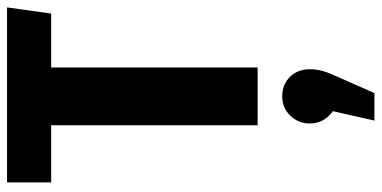

<svg xmlns="http://www.w3.org/2000/svg" viewBox="-282 -451 1056 531"><g transform="rotate(-90 245.5 -185.0)"><path d="M474 -571H325V0H165V-571H7V-693H491ZM320 144Q320 163 315 180.5Q310 198 296 228L254 323H178L204 208Q170 184 170 144Q170 113 191.5 90.5Q213 68 245 68Q278 68 299 89.5Q320 111 320 144Z"/></g></svg>

Font: Fira Sans Condensed
Style: Bold
Weight: 700
Width: 3
Designer: bBox Type GmbH & Carrois Corporate GbR & Edenspiekermann AG
Foundry: bBox Type GmbH & Carrois Corporate GbR & Edenspiekermann AG
Version: Version 4.301